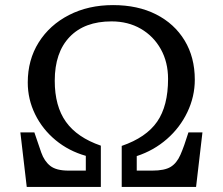

<svg xmlns="http://www.w3.org/2000/svg" viewBox="-20 -734 875 754"><path d="M85 0 60 -214H115Q130 -169 142 -135Q154 -101 177.5 -82.5Q201 -64 249 -64H317V-122Q250 -141 198.5 -183.5Q147 -226 118 -285Q89 -344 89 -410Q89 -499 132 -567.5Q175 -636 251 -675Q327 -714 424 -714Q521 -714 593 -677.5Q665 -641 705 -575Q745 -509 745 -421Q745 -355 716 -294Q687 -233 635.5 -188Q584 -143 517 -121V-64H578Q626 -64 650 -78.5Q674 -93 688.5 -126Q703 -159 720 -214H775L750 0H458V-161Q554 -194 597 -256Q640 -318 640 -424Q640 -490 611.5 -541Q583 -592 533 -621Q483 -650 418 -650Q312 -650 253.5 -589Q195 -528 195 -417Q195 -317 239 -255.5Q283 -194 376 -162V0Z"/></svg>

Font: Literata 12pt
Style: Regular
Weight: 400
Designer: Latin by Veronika Burian and Jose Scaglione. Greek by Irene Vlachou. Cyrillic by Vera Evstafieva.
Foundry: TypeTogether
Version: Version 3.002